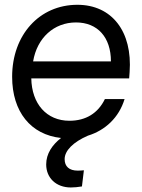

<svg xmlns="http://www.w3.org/2000/svg" viewBox="-20 -578 605 818"><path d="M281.7 220.7C295.4 220.7 312.5 219.2 329.1 216.3L337.4 147.5C328.6 148.4 319.3 148.9 311 148.9C274.9 148.9 255.4 131.3 255.4 100.1C255.4 64 291.5 27.3 354.5 0C428.7 -22.9 486.8 -77.1 510.7 -155.8H426.8C397.5 -95.2 345.2 -63.5 275.9 -63.5C178.7 -63.5 115.2 -135.3 113.3 -244.1H530.3L532.2 -270.5C544.9 -443.4 457 -557.6 309.6 -557.6C147.9 -557.6 31.7 -429.2 31.7 -251C31.7 -101.6 111.3 -3.9 240.2 9.8C202.6 39.1 176.8 76.7 176.8 122.6C176.8 180.2 219.2 220.7 281.7 220.7ZM121.1 -316.4C137.7 -416.5 210 -482.4 303.7 -482.4C395.5 -482.4 452.6 -419.4 452.6 -316.4Z"/></svg>

Font: Guggenheim Sans Display
Style: Italic
Weight: 400
Italic angle: -7°
Designer: Modified by Tom Baber under direction of Pentagram Design 2023
Foundry: rsms
Version: Version 1.001;Glyphs 3.1.2 (3151)